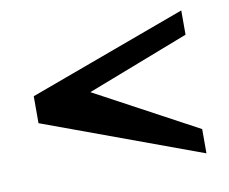

<svg xmlns="http://www.w3.org/2000/svg" viewBox="-56 -532 670 561"><g transform="rotate(-10 279.5 -252.0)"><path d="M514 -464V-392L211 -275L514 -112V-40L46 -212V-292Z"/></g></svg>

Font: Bluu Next Cyrillic
Style: Bold
Weight: 700
Designer: Igor Stepanchenko
Foundry: Igor Stepanchenko
Version: Version 1.000